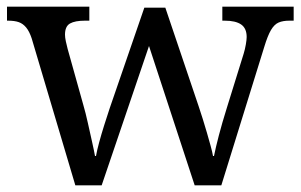

<svg xmlns="http://www.w3.org/2000/svg" viewBox="-20 -556 902 576"><path d="M75 -441Q68 -462 58.5 -473.5Q49 -485 36.5 -489.5Q24 -494 4 -494H1V-536H248V-494H235Q205 -494 190 -485.5Q175 -477 175 -452Q175 -444 177.5 -432Q180 -420 183 -409L230 -241Q237 -217 243.5 -187.5Q250 -158 256 -131.5Q262 -105 265 -88H268Q271 -105 277.5 -129Q284 -153 292.5 -180Q301 -207 309 -231L413 -533H476L576 -237Q582 -219 588.5 -198.5Q595 -178 601 -157Q607 -136 612 -118Q617 -100 619 -88H622Q627 -113 636.5 -149.5Q646 -186 661 -234L711 -395Q715 -408 717.5 -422.5Q720 -437 720 -445Q720 -471 703.5 -482.5Q687 -494 654 -494H647V-536H861V-494H848Q829 -494 816 -488.5Q803 -483 793 -466Q783 -449 773 -416L644 0H564L427 -418L285 0H206Z"/></svg>

Font: Noto Serif Gujarati
Style: Regular
Weight: 400
Designer: Universal Thirst, Indian Type Foundry and the Monotype Design Team
Foundry: Monotype Imaging Inc.
Version: Version 2.102